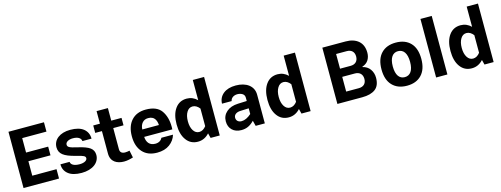

<svg xmlns="http://www.w3.org/2000/svg" viewBox="-17 -1535 6103 2337"><g transform="rotate(-15 3034.5 -366.5)"><path d="M215.3 -117.7V-299.8H493.7V-409.2H215.3V-591.3H521V-709H73.7V0H521V-117.7Z M804.7 -537.6C673.8 -537.6 588.9 -470.7 588.9 -374C588.9 -333.5 604.5 -300.8 635.3 -276.9C666 -252.4 718.3 -231 793 -212.9C886.7 -190.4 905.8 -179.2 905.8 -153.8C905.8 -126 869.1 -103 810.1 -103C737.3 -103 700.7 -127.4 697.3 -162.6H582C582 -111.3 601.1 -70.8 639.2 -40.5C677.2 -9.8 733.4 5.4 807.1 5.4C944.8 5.4 1034.2 -63.5 1034.2 -160.2C1034.2 -198.7 1019.5 -229.5 989.7 -251.5C960 -273.4 908.2 -293 835 -309.1C736.8 -331.5 716.3 -343.8 716.3 -374.5C716.3 -405.3 753.4 -429.7 809.6 -429.7C876 -429.7 910.6 -403.8 914.1 -366.7H1028.8C1028.8 -418.9 1009.8 -460.4 972.2 -491.2C934.6 -522 878.4 -537.6 804.7 -537.6Z M1437.5 -105.5C1421.9 -102.1 1398.9 -98.6 1381.3 -98.6C1342.3 -98.6 1317.4 -116.2 1317.4 -155.3V-422.4H1446.8V-516.1H1317.4V-674.3H1174.8V-516.1H1090.3V-422.4H1174.8V-139.2C1174.8 -35.6 1251 5.4 1340.8 5.4C1380.4 5.4 1420.9 -3.9 1456.1 -15.1Z M2007.8 -221.2C2008.3 -231.4 2008.8 -242.2 2008.8 -252.4C2008.8 -335.4 1989.7 -403.8 1951.7 -457.5C1913.6 -510.7 1848.6 -537.6 1756.3 -537.6C1679.2 -537.6 1618.7 -513.7 1575.2 -465.3C1531.7 -417 1509.8 -350.6 1509.8 -266.1C1509.8 -181.6 1531.7 -115.2 1575.2 -66.9C1618.7 -18.6 1679.7 5.4 1758.8 5.4C1822.8 5.4 1875.5 -9.8 1917 -40.5C1958 -70.8 1985.4 -109.4 1999 -156.7H1852.5C1838.9 -126 1808.6 -105.5 1764.2 -105.5C1693.8 -105.5 1657.2 -150.4 1653.3 -221.2ZM1654.3 -314.5C1655.8 -348.6 1665.5 -376.5 1684.1 -397.9C1702.1 -418.9 1727.1 -429.7 1757.8 -429.7C1793.5 -429.7 1819.8 -418.9 1836.9 -397.5C1853.5 -376 1862.3 -348.1 1863.8 -314.5Z M2073.7 -265.6C2073.7 -182.1 2091.3 -116.2 2127 -67.9C2162.1 -19.5 2210.4 4.9 2272.5 4.9C2327.6 4.9 2375.5 -17.1 2415.5 -61.5L2431.2 0H2546.4V-737.3H2404.3V-482.4C2366.7 -519 2322.8 -537.6 2272.5 -537.6C2210.4 -537.6 2162.1 -513.2 2127 -464.8C2091.3 -416 2073.7 -349.6 2073.7 -265.6ZM2215.8 -266.1C2215.8 -314.5 2225.1 -353 2243.7 -382.8C2261.7 -412.6 2286.6 -427.2 2317.4 -427.2C2350.1 -427.2 2380.4 -408.2 2404.3 -377V-155.3C2380.9 -124 2350.6 -105.5 2317.9 -105.5C2287.1 -105.5 2262.2 -120.1 2243.7 -149.9C2225.1 -179.2 2215.8 -217.8 2215.8 -266.1Z M3114.3 -361.8C3114.3 -473.1 3020.5 -537.6 2890.6 -537.6C2824.2 -537.6 2772 -522 2733.4 -491.2C2694.8 -460 2674.3 -418.5 2672.9 -366.7H2794.4C2800.3 -403.8 2835.4 -429.7 2882.8 -429.7C2906.7 -429.7 2927.7 -423.8 2945.8 -412.6C2963.4 -401.4 2972.2 -384.3 2972.2 -361.8V-320.3L2860.8 -315.9C2799.8 -313.5 2751.5 -296.9 2715.8 -265.6C2679.7 -234.4 2661.6 -194.3 2661.6 -146C2661.6 -100.1 2675.8 -63.5 2704.6 -36.1C2733.4 -8.3 2772 5.4 2820.3 5.4C2880.9 5.4 2930.2 -15.6 2981.4 -68.4L2999 0H3114.3ZM2782.7 -159.7C2782.7 -195.3 2813 -221.2 2864.3 -223.6L2972.2 -228V-156.2C2929.7 -118.2 2888.7 -99.1 2849.1 -99.1C2808.1 -99.1 2782.7 -123 2782.7 -159.7Z M3218.8 -265.6C3218.8 -182.1 3236.3 -116.2 3272 -67.9C3307.1 -19.5 3355.5 4.9 3417.5 4.9C3472.7 4.9 3520.5 -17.1 3560.5 -61.5L3576.2 0H3691.4V-737.3H3549.3V-482.4C3511.7 -519 3467.8 -537.6 3417.5 -537.6C3355.5 -537.6 3307.1 -513.2 3272 -464.8C3236.3 -416 3218.8 -349.6 3218.8 -265.6ZM3360.8 -266.1C3360.8 -314.5 3370.1 -353 3388.7 -382.8C3406.7 -412.6 3431.6 -427.2 3462.4 -427.2C3495.1 -427.2 3525.4 -408.2 3549.3 -377V-155.3C3525.9 -124 3495.6 -105.5 3462.9 -105.5C3432.1 -105.5 3407.2 -120.1 3388.7 -149.9C3370.1 -179.2 3360.8 -217.8 3360.8 -266.1Z M4439.9 -359.4C4474.6 -370.6 4500.5 -389.6 4517.6 -416.5C4534.2 -443.4 4542.5 -474.1 4542.5 -507.8C4542.5 -573.2 4522.5 -623 4482.9 -657.7C4442.9 -691.9 4389.2 -709 4322.3 -709H4028.8V0H4341.8C4413.6 0 4468.8 -14.6 4507.8 -43.9C4546.4 -72.8 4565.9 -120.6 4565.9 -187.5C4565.9 -228 4554.7 -263.7 4532.7 -294.9C4510.7 -325.7 4479.5 -345.7 4439.9 -354.5ZM4304.7 -591.3C4363.3 -591.3 4398.9 -558.1 4398.9 -499.5C4398.9 -440.4 4362.8 -406.2 4304.7 -406.2H4170.9V-591.3ZM4330.6 -303.2C4389.2 -303.2 4425.3 -268.6 4425.3 -210C4425.3 -150.9 4388.7 -117.7 4330.6 -117.7H4170.9V-303.2Z M4906.7 -537.6C4828.1 -537.6 4767.1 -514.2 4722.7 -467.8C4678.2 -421.4 4655.8 -354 4655.8 -266.1C4655.8 -178.7 4678.2 -111.3 4722.7 -64.9C4767.1 -18.1 4828.6 5.4 4906.7 5.4C4984.9 5.4 5046.4 -18.1 5090.8 -64.9C5135.3 -111.3 5157.7 -178.7 5157.7 -266.1C5157.7 -354 5135.7 -421.4 5091.3 -467.8C5046.9 -514.2 4985.4 -537.6 4906.7 -537.6ZM4906.7 -429.7C4974.6 -429.7 5016.1 -375 5016.1 -266.1C5016.1 -157.2 4975.1 -102.5 4906.7 -102.5C4838.9 -102.5 4797.9 -157.2 4797.9 -266.1C4797.9 -375 4839.8 -429.7 4906.7 -429.7Z M5415 -737.8H5272.9V0H5415Z M5524.9 -265.6C5524.9 -182.1 5542.5 -116.2 5578.1 -67.9C5613.3 -19.5 5661.6 4.9 5723.6 4.9C5778.8 4.9 5826.7 -17.1 5866.7 -61.5L5882.3 0H5997.6V-737.3H5855.5V-482.4C5817.9 -519 5773.9 -537.6 5723.6 -537.6C5661.6 -537.6 5613.3 -513.2 5578.1 -464.8C5542.5 -416 5524.9 -349.6 5524.9 -265.6ZM5667 -266.1C5667 -314.5 5676.3 -353 5694.8 -382.8C5712.9 -412.6 5737.8 -427.2 5768.6 -427.2C5801.3 -427.2 5831.5 -408.2 5855.5 -377V-155.3C5832 -124 5801.8 -105.5 5769 -105.5C5738.3 -105.5 5713.4 -120.1 5694.8 -149.9C5676.3 -179.2 5667 -217.8 5667 -266.1Z"/></g></svg>

Font: Estedad Bold
Style: Regular
Weight: 700
Designer: Amin Abedi
Version: Version 7.3